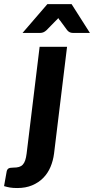

<svg xmlns="http://www.w3.org/2000/svg" viewBox="-112 -746 462 945"><path d="M0 0ZM218 -515.5 154 10Q149.5 45 136.5 75.8Q123.5 106.5 101 129.5Q78.5 152.5 46.5 166Q14.5 179.5 -27 179.5Q-48 179.5 -62.8 177Q-77.5 174.5 -92 170L-79 97Q-76.5 87 -69.8 83Q-63 79 -46.5 79Q-30 79 -18.8 75.8Q-7.5 72.5 0 64.5Q7.5 56.5 12 43.2Q16.5 30 19 10L83 -515.5ZM330.5 -584H246.5Q239 -584 232.2 -586.8Q225.5 -589.5 219 -597L184 -644.5Q181.5 -647 179.2 -650Q177 -653 175 -657Q172 -653 168.8 -650Q165.5 -647 163 -644.5L116.5 -597Q102.5 -584 86.5 -584H-1L121 -725.5H240.5Z"/></svg>

Font: Lato Heavy
Style: Italic
Weight: 800
Italic angle: -7°
Designer: Lukasz Dziedzic
Foundry: tyPoland Lukasz Dziedzic
Version: Version 2.007; 2014-02-27